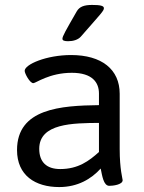

<svg xmlns="http://www.w3.org/2000/svg" viewBox="-20 -752 585 778"><path d="M353 -732C321 -732 302 -725 291 -706C245 -626 233 -605 233 -595C233 -588 240 -585 256 -585C277 -585 296 -591 307 -603C391 -699 401 -708 401 -719C401 -729 385 -732 353 -732ZM268 -529C168 -529 80 -491 80 -465C80 -454 101 -415 115 -415C125 -415 180 -457 271 -457C354 -457 381 -418 381 -373V-326C228 -324 49 -313 49 -144C49 -41 123 6 220 6C295 6 350 -27 388 -69C394 -41 399 1 423 1C436 1 477 -3 477 -22C477 -27 465 -66 465 -148V-372C465 -471 392 -529 268 -529ZM381 -254V-136C341 -100 297 -67 224 -67C168 -67 139 -96 139 -149C139 -253 277 -253 381 -254Z"/></svg>

Font: Asap
Style: Regular
Weight: 400
Designer: Pablo Cosgaya
Foundry: Pablo Cosgaya
Version: Version 1.007;PS 001.007;hotconv 1.0.70;makeotf.lib2.5.58329